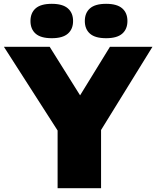

<svg xmlns="http://www.w3.org/2000/svg" viewBox="-52 -985 818 1005"><path d="M249.5 0V-390.5L294 -232.5L-31.5 -740H208L398.5 -436H336.5L523.5 -740H746L432.5 -232.5L477 -387.5V0ZM503.5 -785Q446 -785 419 -808.8Q392 -832.5 392 -875Q392 -917.5 419 -941.2Q446 -965 503.5 -965Q560.5 -965 587.8 -941.2Q615 -917.5 615 -875Q615 -832.5 587.8 -808.8Q560.5 -785 503.5 -785ZM219 -785Q161.5 -785 134.5 -808.8Q107.5 -832.5 107.5 -875Q107.5 -917.5 134.5 -941.2Q161.5 -965 219 -965Q276 -965 303.2 -941.2Q330.5 -917.5 330.5 -875Q330.5 -832.5 303.2 -808.8Q276 -785 219 -785Z"/></svg>

Font: Encode Sans SC SemiExpanded Black
Style: Regular
Weight: 900
Width: 6
Designer: Multiple Designers
Foundry: Impallari Type
Version: Version 3.002